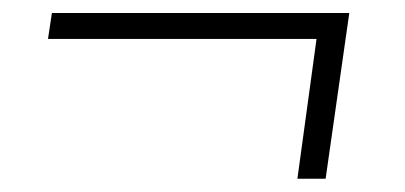

<svg xmlns="http://www.w3.org/2000/svg" viewBox="-20 -322 624 296"><path d="M60 -302H518.5L482 -46.5H438.5L468 -262H54Z"/></svg>

Font: Merriweather 144pt ExtraBold
Style: Italic
Weight: 800
Italic angle: -7.8°
Version: Version 2.101